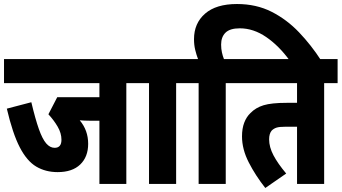

<svg xmlns="http://www.w3.org/2000/svg" viewBox="-20 -916 1701 956"><path d="M609 -502V0H475V-315H425Q415 -315 402.5 -315.5Q390 -316 377 -317Q419 -267 419 -200Q419 -135 379.5 -97Q340 -59 267 -59Q207 -59 160.5 -86.5Q114 -114 78.5 -182.5Q43 -251 14 -375L136 -407Q156 -323 173.5 -273.5Q191 -224 210 -202Q229 -180 252 -180Q286 -180 286 -220Q286 -253 267 -285.5Q248 -318 221 -347L265 -432H475V-502H0V-622H678V-502Z M857 -502V0H722V-502H666V-622H925V-502Z M969 -502H913V-622H966Q958 -643 952 -667.5Q946 -692 946 -721Q946 -800 1001 -848Q1056 -896 1160 -896Q1256 -896 1332 -857.5Q1408 -819 1469 -755Q1530 -691 1579 -615H1422Q1369 -688 1305.5 -731.5Q1242 -775 1174 -775Q1125 -775 1103 -753.5Q1081 -732 1081 -694Q1081 -673 1085 -655Q1089 -637 1095 -622H1172V-502H1104V0H969Z M1594 -502V0H1459V-285H1402Q1371 -285 1357 -280.5Q1343 -276 1333 -266Q1320 -251 1320 -222Q1320 -184 1341.5 -143Q1363 -102 1405 -52L1301 20Q1252 -42 1218.5 -107.5Q1185 -173 1185 -237Q1185 -276 1196 -305Q1207 -334 1227 -353Q1253 -380 1292.5 -392Q1332 -404 1408 -404H1459V-502H1160V-622H1661V-502Z"/></svg>

Font: Noto Sans ExtraCondensed ExtraBold
Style: Italic
Weight: 800
Width: 2
Italic angle: -12°
Designer: Monotype Design Team
Foundry: Monotype Imaging Inc.
Version: Version 2.013; ttfautohint (v1.8.4.7-5d5b)